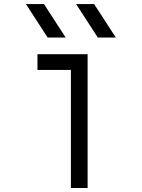

<svg xmlns="http://www.w3.org/2000/svg" viewBox="-20 -937 707 957"><path d="M307.3 -750H217.4L109.4 -916.7H199.2ZM557.3 -750H467.4L359.4 -916.7H449.2ZM333.3 0V-588.5H166.7V-666.7H416.7V0Z"/></svg>

Font: Monoid
Style: Regular
Weight: 400
Width: 4
Monospace: yes
Designer: Andreas Larsen (@larsenwork)
Version: Version 0.61